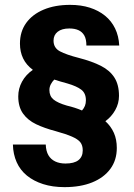

<svg xmlns="http://www.w3.org/2000/svg" viewBox="-20 -759 550 789"><path d="M245 10Q196 10 157 -2.5Q118 -15 90.5 -37.5Q63 -60 48.5 -92.5Q34 -125 33 -165H168Q169 -138 179 -121Q189 -104 207 -95.5Q225 -87 249 -87Q285 -87 302.5 -101Q320 -115 320 -141Q320 -162 310 -174.5Q300 -187 276 -197.5Q252 -208 209 -220Q163 -232 128.5 -248.5Q94 -265 74.5 -292.5Q55 -320 55 -363Q55 -395 70.5 -423.5Q86 -452 115 -472Q88 -492 75 -519Q62 -546 62 -580Q62 -629 87.5 -664.5Q113 -700 159.5 -719.5Q206 -739 268 -739Q313 -739 349 -727.5Q385 -716 411.5 -694.5Q438 -673 453 -642Q468 -611 470 -572H335Q335 -598 326.5 -613Q318 -628 302.5 -635Q287 -642 265 -642Q234 -642 217 -628.5Q200 -615 200 -592Q200 -562 226.5 -548Q253 -534 304 -521Q358 -507 394.5 -488.5Q431 -470 450 -440.5Q469 -411 469 -365Q469 -334 453.5 -306.5Q438 -279 413 -261Q436 -240 448 -213Q460 -186 460 -151Q460 -101 433.5 -65Q407 -29 359 -9.5Q311 10 245 10ZM317 -305Q325 -314 329 -324Q333 -334 333 -347Q333 -376 314 -390.5Q295 -405 257 -416Q242 -420 228.5 -424Q215 -428 203 -432Q194 -423 188.5 -412Q183 -401 183 -389Q183 -364 200 -350Q217 -336 255 -325Q272 -321 287.5 -316Q303 -311 317 -305Z"/></svg>

Font: Hubot Sans
Style: Bold
Weight: 700
Designer: Deni Anggara
Foundry: GitHub, Inc., Subsidiary of Microsoft Corporation
Version: Version 2.000